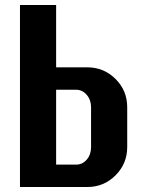

<svg xmlns="http://www.w3.org/2000/svg" viewBox="-20 -750 580 770"><path d="M490.2 -160.2Q490.2 -93.8 443.4 -46.9Q396.5 0 330.1 0H60.1V-730H205.1V-480H330.1Q396.5 -480 443.4 -433.3Q490.2 -386.7 490.2 -319.8ZM345.2 -160.2V-319.8Q345.2 -349.6 327.6 -369.9Q310.1 -390.1 285.2 -390.1H205.1V-89.8H285.2Q310.5 -89.8 327.9 -109.9Q345.2 -129.9 345.2 -160.2Z"/></svg>

Font: Laconic
Style: Bold
Weight: 700
Designer: Robby Woodard
Version: Version 1.000